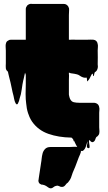

<svg xmlns="http://www.w3.org/2000/svg" viewBox="-20 -731 572 1020"><path d="M507 -22V-20Q506 -19 506 -18Q506 -17 505.5 -17Q505 -17 505 -16Q505 -15 503 -13Q501 -10 498.5 -7.5Q496 -5 492 -3Q488 3 486.5 9Q485 15 480 20Q473 26 467 23.5Q461 21 457 14Q453 14 453 15Q452 21 454 31.5Q456 42 456 49.5Q456 57 449 56Q439 54 442 41.5Q445 29 445 19Q441 31 436.5 46Q432 61 422 69Q415 74 409 69Q403 64 398 60Q390 50 384 39Q378 28 373 16Q373 17 372.5 18.5Q372 20 372 21Q371 18 370.5 15Q370 12 368 8L360 0H359Q291 -1 237 -20Q183 -39 151 -84Q147 -89 143.5 -96Q140 -103 137 -109Q135 -114 133 -119.5Q131 -125 129 -130Q125 -142 122.5 -155.5Q120 -169 119 -182Q116 -202 116 -232Q116 -262 117 -285V-333L113 -345L105 -309Q105 -307 104 -306Q99 -284 95.5 -256.5Q92 -229 84 -207Q83 -201 81 -194.5Q79 -188 76 -183Q74 -179 74 -179Q69 -174 66 -179Q63 -181 61.5 -185.5Q60 -190 58 -194L55 -206L52 -221Q49 -232 46.5 -242.5Q44 -253 42 -264Q39 -278 36 -292Q33 -306 29 -320L24 -341Q24 -343 23.5 -344Q23 -345 23 -346Q23 -349 21 -351Q20 -352 19 -353.5Q18 -355 16 -356Q16 -356 13 -361Q13 -362 12.5 -362.5Q12 -363 12 -364Q12 -365 11.5 -366Q11 -367 11 -368Q10 -374 10.5 -381Q11 -388 11 -395V-462Q11 -471 10 -482Q9 -493 12 -502Q15 -512 23 -515Q28 -519 32.5 -519.5Q37 -520 41 -520H117V-683Q117 -692 124 -701Q125 -703 129 -705Q132 -708 136 -709Q141 -711 146 -710.5Q151 -710 156 -710H319Q330 -710 337 -703Q342 -700 345 -691Q347 -687 347 -683.5Q347 -680 347 -675Q347 -669 346.5 -663Q346 -657 346 -651V-520H354Q361 -521 368 -520.5Q375 -520 382 -520H444Q452 -520 460.5 -520.5Q469 -521 477 -520Q496 -517 499 -497Q501 -489 500 -480Q499 -471 499 -463Q499 -446 499.5 -426.5Q500 -407 499 -389Q500 -386 500 -378Q500 -369 497 -363Q496 -358 492 -354Q491 -353 490 -352Q489 -351 488 -350Q488 -350 487.5 -349.5Q487 -349 486 -349Q486 -349 485.5 -348.5Q485 -348 484 -348Q483 -346 482.5 -344Q482 -342 481 -340Q481 -336 479 -332Q479 -326 476 -327Q474 -327 474 -332Q474 -338 472 -339Q472 -341 470 -339Q470 -339 468 -337Q467 -336 466 -334Q465 -332 464 -330Q461 -325 458.5 -319Q456 -313 452 -308Q451 -307 450.5 -306Q450 -305 448 -303Q447 -302 446 -300Q445 -298 444 -299Q442 -304 442 -309Q442 -314 440 -319Q438 -318 433 -318Q427 -318 421 -320Q412 -323 404.5 -328.5Q397 -334 389 -336Q382 -338 375.5 -339Q369 -340 362 -341Q356 -341 350 -344Q351 -344 348.5 -344.5Q346 -345 346 -345V-337Q347 -333 346.5 -323.5Q346 -314 346 -306V-235Q346 -232 346 -229Q346 -226 347 -223Q348 -219 349 -214.5Q350 -210 352 -206Q359 -191 372 -188Q385 -185 401 -185H480Q486 -185 494 -181Q503 -176 506 -166Q507 -164 507 -161Q509 -154 508 -146.5Q507 -139 507 -132V-55Q507 -48 508 -39Q509 -30 507 -22ZM393 50Q400 51 405.5 57.5Q411 64 410 72Q410 76 409 79Q408 82 407 84.5Q406 87 405 90L398 106L392 122Q386 138 380 154Q374 170 366 187Q361 203 357 213.5Q353 224 343 236Q342 237 340 239.5Q338 242 334 244Q329 250 324.5 255.5Q320 261 311 262Q303 263 295.5 258.5Q288 254 280 256Q271 257 263 264Q255 271 245 269Q239 267 234.5 263.5Q230 260 225 257Q217 252 206 250H201Q200 250 200 249.5Q200 249 199 249Q184 244 184 228L185 223Q185 218 186 215L196 149Q197 142 198 135.5Q199 129 200 123L201 114Q202 106 203 99Q204 92 206 85Q209 72 219 61Q229 50 248 50H348Q359 50 371 49Q383 48 393 50Z"/></svg>

Font: Rubik Wet Paint
Style: Regular
Weight: 400
Designer: Hubert and Fischer, NaN
Foundry: Hubert and Fischer, NaN
Version: Version 2.200